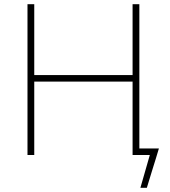

<svg xmlns="http://www.w3.org/2000/svg" viewBox="-20 -733 804 908"><path d="M110 0V-713H142V-378H607V-713H639V-31H731.5Q724 -6.5 717 17Q709.5 40 702.5 63.5Q695.5 86.5 688.5 109Q681.5 131.5 674.5 155H644L688.5 0H607V-347H142V0Z"/></svg>

Font: Heraclito Thin
Style: Regular
Weight: 100
Designer: Kostas Bartsokas (font) & Cristiano Sobral (main changes)
Foundry: Kostas Bartsokas (font) & Cristiano Sobral (main changes)
Version: Version 1.00;July 8, 2020;FontCreator 13.0.0.2655 64-bit